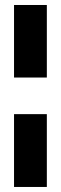

<svg xmlns="http://www.w3.org/2000/svg" viewBox="-20 -742 242 762"><path d="M35.7 -434.3V-722.2H165.9V-434.3ZM35.7 0V-289H165.9V0Z"/></svg>

Font: Foldit Thin
Style: Regular
Weight: 100
Designer: Sophia Tai
Foundry: Sophia Tai
Version: Version 1.003